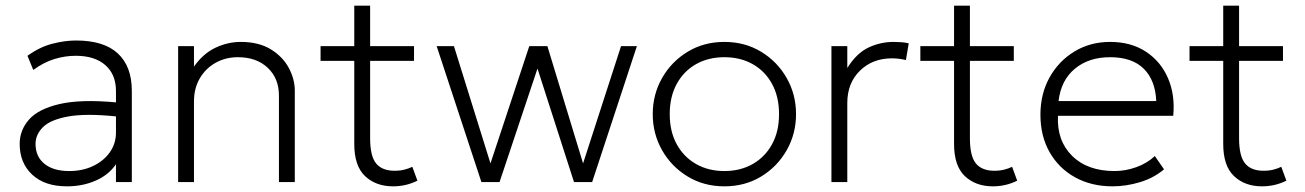

<svg xmlns="http://www.w3.org/2000/svg" viewBox="-20 -643 4610 678"><path d="M216.5 15Q138 15 93.8 -26.2Q49.5 -67.5 49.5 -135Q49.5 -183 82.2 -220.5Q115 -258 189.8 -275.5Q264.5 -293 389.5 -281.5V-322Q389.5 -380 352 -413Q314.5 -446 247.5 -446Q209.5 -446 172 -434.5Q134.5 -423 97.5 -396L77 -446Q120 -477 164.5 -488.5Q209 -500 248.5 -500Q347 -500 396.2 -454.2Q445.5 -408.5 445.5 -322V0H389.5V-63Q363.5 -25 317.5 -5Q271.5 15 216.5 15ZM105.5 -135Q105.5 -90 137 -64.5Q168.5 -39 224.5 -39Q271.5 -39 308.8 -56.8Q346 -74.5 367.8 -105.2Q389.5 -136 389.5 -175V-232Q282 -243 219.8 -231.5Q157.5 -220 131.5 -193.8Q105.5 -167.5 105.5 -135Z M609 0V-480H665V-408Q698 -454.5 741.5 -474.8Q785 -495 830 -495Q893.5 -495 936 -469Q978.5 -443 999.8 -403.2Q1021 -363.5 1021 -323V0H965V-306Q965 -366 925.5 -403.5Q886 -441 820 -441Q777 -441 741.8 -421.5Q706.5 -402 685.8 -366.8Q665 -331.5 665 -285V0Z M1368 15Q1307.5 15 1269.2 -21Q1231 -57 1231 -135V-428H1112V-480H1231V-623H1287V-480H1442V-428H1287V-155Q1287 -91.5 1308.2 -65.8Q1329.5 -40 1373.5 -40Q1392.5 -40 1408.2 -44Q1424 -48 1436 -54L1454 -5Q1414 15 1368 15Z M1680 0 1522 -480H1583L1712 -66L1849 -480H1913L2039 -66L2173 -480H2229L2071 0H2007L1878 -401L1744 0Z M2538 15Q2465.5 15 2408.2 -19.8Q2351 -54.5 2318 -112.5Q2285 -170.5 2285 -240Q2285 -309.5 2318 -367.5Q2351 -425.5 2408.2 -460.2Q2465.5 -495 2538 -495Q2610.5 -495 2667.8 -460.2Q2725 -425.5 2758 -367.5Q2791 -309.5 2791 -240Q2791 -170.5 2758 -112.5Q2725 -54.5 2668 -19.8Q2611 15 2538 15ZM2538 -39Q2594.5 -39 2638 -63.8Q2681.5 -88.5 2706.2 -133.5Q2731 -178.5 2731 -240Q2731 -301.5 2706.2 -346.8Q2681.5 -392 2638 -416.5Q2594.5 -441 2538 -441Q2481.5 -441 2438 -416.5Q2394.5 -392 2369.8 -346.8Q2345 -301.5 2345 -240Q2345 -178.5 2369.8 -133.5Q2394.5 -88.5 2438 -63.8Q2481.5 -39 2538 -39Z M2916 0V-480H2972V-403Q3005 -455.5 3047 -475.2Q3089 -495 3136 -495Q3149 -495 3162.8 -494Q3176.5 -493 3189 -490L3179 -431Q3153.5 -437 3130 -437Q3061 -437 3016.5 -393.2Q2972 -349.5 2972 -279V0Z M3486 15Q3425.5 15 3387.2 -21Q3349 -57 3349 -135V-428H3230V-480H3349V-623H3405V-480H3560V-428H3405V-155Q3405 -91.5 3426.2 -65.8Q3447.5 -40 3491.5 -40Q3510.5 -40 3526.2 -44Q3542 -48 3554 -54L3572 -5Q3532 15 3486 15Z M3909 15Q3834 15 3776.5 -16.8Q3719 -48.5 3686.5 -105.5Q3654 -162.5 3654 -238Q3654 -311.5 3686.2 -369.5Q3718.5 -427.5 3774.2 -461.2Q3830 -495 3900 -495Q3974 -495 4026.5 -460.5Q4079 -426 4104.5 -367Q4130 -308 4123 -234H3716Q3711.5 -146.5 3765.8 -92.8Q3820 -39 3916 -39Q3954.5 -39 3992.8 -52.8Q4031 -66.5 4058 -92L4090.5 -45Q4053.5 -14 4004.8 0.5Q3956 15 3909 15ZM3718 -286H4063Q4060 -359.5 4019 -400.2Q3978 -441 3900 -441Q3824.5 -441 3775.5 -400.2Q3726.5 -359.5 3718 -286Z M4436.5 15Q4376 15 4337.8 -21Q4299.5 -57 4299.5 -135V-428H4180.5V-480H4299.5V-623H4355.5V-480H4510.5V-428H4355.5V-155Q4355.5 -91.5 4376.8 -65.8Q4398 -40 4442 -40Q4461 -40 4476.8 -44Q4492.5 -48 4504.5 -54L4522.5 -5Q4482.5 15 4436.5 15Z"/></svg>

Font: Geologica Thin
Style: Regular
Weight: 100
Designer: Sindre Bremnes, Frode Helland
Foundry: Monokrom Skriftforlag AS
Version: Version 1.010; ttfautohint (v1.8.4.7-5d5b);gftools[0.9.28]